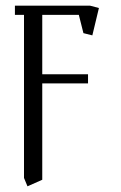

<svg xmlns="http://www.w3.org/2000/svg" viewBox="-20 -532 424 672"><path d="M32.2 -480V-512.2H294.9L326.2 -503.9L303.2 -408.2L272 -416L255.9 -480H127.9V-272H288.1V-240.2H127.9V97.2L76.2 120.1L64 90.8V-480Z"/></svg>

Font: Gawaa
Style: Regular
Weight: 400
Designer: T. Christopher White
Version: Version 1.0